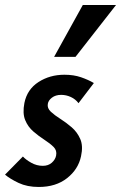

<svg xmlns="http://www.w3.org/2000/svg" viewBox="-27 -731 481 763"><path d="M127 12Q81 12 47 -4Q13 -20 -7 -37L64 -109Q76 -96 97.5 -84Q119 -72 143 -72Q165 -72 179 -84.5Q193 -97 196 -113Q200 -133 186 -147Q172 -161 149.5 -175.5Q127 -190 105.5 -208.5Q84 -227 73 -254Q62 -281 70 -322Q81 -376 126 -405Q171 -434 229 -434Q266 -434 295 -424Q324 -414 346 -401L285 -321Q273 -337 254.5 -345.5Q236 -354 216 -354Q194 -354 179.5 -343Q165 -332 163 -318Q160 -301 175 -287Q190 -273 213 -258.5Q236 -244 258 -225Q280 -206 292 -178.5Q304 -151 295 -110Q284 -58 239.5 -23Q195 12 127 12ZM188 -505 302 -711H434L273 -505Z"/></svg>

Font: Ysabeau
Style: Bold Italic
Weight: 700
Italic angle: -12°
Designer: Christian Thalmann (Catharsis Fonts)
Version: Version 2.002